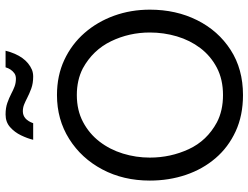

<svg xmlns="http://www.w3.org/2000/svg" viewBox="-124 -778 913 706"><g transform="rotate(-90 333.0 -424.5)"><path d="M337 12Q262 12 203.5 -15Q145 -42 104.8 -89Q64.5 -136 43.5 -198Q22.5 -260 22.5 -330.5Q22.5 -428 63.5 -505.2Q104.5 -582.5 175.8 -627.2Q247 -672 337 -672Q408.5 -672 466.2 -645Q524 -618 565.2 -570.8Q606.5 -523.5 628.8 -461.8Q651 -400 651 -330.5Q651 -234 612.2 -156.5Q573.5 -79 503 -33.5Q432.5 12 337 12ZM337 -61.5Q394.5 -61.5 437.8 -84.2Q481 -107 509.8 -145Q538.5 -183 552.8 -231.2Q567 -279.5 567 -330.5Q567 -406.5 534.8 -473.2Q502.5 -540 435 -577Q392 -599 337 -599Q281 -599 238 -576.2Q195 -553.5 165.8 -515.5Q136.5 -477.5 121.8 -429.5Q107 -381.5 107 -330.5Q107 -254.5 138 -187.5Q169 -120.5 236.5 -84Q279.5 -61.5 337 -61.5ZM405 -759.5Q380 -759.5 361 -766.5Q342 -773.5 326.5 -781.5Q314 -788 302.2 -792.8Q290.5 -797.5 277.5 -797.5Q247 -797.5 233.5 -759.5H172.5Q177.5 -780.5 188.8 -804Q200 -827.5 218.8 -844.2Q237.5 -861 265.5 -861Q290 -861 308.2 -854.5Q326.5 -848 342 -840Q355 -833 368.2 -828Q381.5 -823 397 -823Q409.5 -823 417.5 -829Q433 -840.5 439 -861H500Q481 -786 430 -764Q418.5 -759.5 405 -759.5Z"/></g></svg>

Font: Lucymar Sans
Style: Regular
Weight: 400
Foundry: The League of Moveable Type (original font) / Main changes by Cristiano Sobral with portions from Mirco Monsees
Version: Version 2.001;August 30, 2020;FontCreator 13.0.0.2681 64-bit